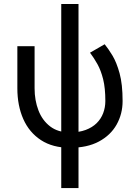

<svg xmlns="http://www.w3.org/2000/svg" viewBox="-20 -743 693 978"><path d="M336.4 9.8Q424.3 9.8 483.9 -22.2Q543.5 -54.2 574 -108.4Q604.5 -162.6 604.5 -228.5Q604.5 -314 589.1 -369.9Q573.7 -425.8 552.5 -460.7Q531.2 -495.6 513.2 -517.6L438.5 -474.6Q458.5 -448.2 476.3 -416.3Q494.1 -384.3 505.4 -339.4Q516.6 -294.4 516.6 -228.5Q516.6 -195.8 505.6 -166.7Q494.6 -137.7 472.4 -115.7Q450.2 -93.8 416.3 -81.1Q382.3 -68.4 336.4 -68.4Q275.4 -68.4 235.4 -99.1Q195.3 -129.9 175.8 -180.9Q156.2 -231.9 156.2 -293V-507.8H68.4V-293Q68.4 -205.1 98.6 -136.7Q128.9 -68.4 188.7 -29.3Q248.5 9.8 336.4 9.8ZM292 214.8H379.9V-722.7H292Z"/></svg>

Font: Giphurs SC
Style: Regular
Weight: 400
Version: Version 0.920